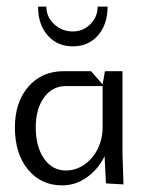

<svg xmlns="http://www.w3.org/2000/svg" viewBox="-20 -555 440 580"><path d="M200 -460Q231 -460 253 -482Q275 -504 275 -535H305Q305 -481 276 -448Q247 -415 200 -415Q153 -415 124 -448Q95 -481 95 -535H120Q120 -504 143.5 -482Q167 -460 200 -460ZM25 -170Q25 -246 65.5 -293Q106 -340 173 -340H255L290 -300L297 -340H350V-92L353 2L300 -1L296 -83Q276 -43 242 -19Q208 5 168 5Q104 5 64.5 -43Q25 -91 25 -170ZM88 -170Q88 -112 113 -76Q138 -40 179 -40Q209 -40 234.5 -57.5Q260 -75 275 -105Q290 -135 290 -170V-295H179Q138 -295 113 -260.5Q88 -226 88 -170Z"/></svg>

Font: Glametrix
Style: Regular
Weight: 500
Designer: gluk
Foundry: gluk
Version: Version 0.40